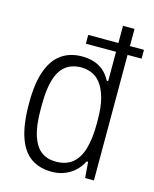

<svg xmlns="http://www.w3.org/2000/svg" viewBox="-111 -798 710 885"><g transform="rotate(15 243.5 -355.5)"><path d="M221 12Q163 12 122.5 -15.5Q82 -43 60.5 -104.5Q39 -166 39 -267Q39 -362 60.5 -421.5Q82 -481 122.5 -509.5Q163 -538 220 -538Q251 -538 276.5 -530Q302 -522 322.5 -505Q343 -488 358 -459H365V-723H420V0H378L372 -76H365Q344 -34 306 -11Q268 12 221 12ZM227 -38Q276 -38 306.5 -63Q337 -88 351 -136.5Q365 -185 365 -255V-272Q365 -337 353 -379Q341 -421 322 -445Q303 -469 279 -478.5Q255 -488 230 -488Q187 -488 157.5 -466.5Q128 -445 113 -398Q98 -351 98 -275V-251Q98 -173 114 -126Q130 -79 158.5 -58.5Q187 -38 227 -38ZM221 -599V-641H487V-599Z"/></g></svg>

Font: Archivo SemiCondensed ExtraLight
Style: Regular
Weight: 250
Width: 4
Designer: Hector Gatti
Foundry: Omnibus-Type
Version: Version 2.001